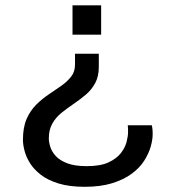

<svg xmlns="http://www.w3.org/2000/svg" viewBox="-20 -547 655 739"><path d="M305.8 172Q247.2 172 205.7 159.3Q164.2 146.6 137.5 125.9Q110.7 105.2 95.5 81.1Q80.4 56.9 74.4 33.1Q68.3 9.3 68.3 -8.7Q68.3 -56.9 82.5 -89.3Q96.8 -121.8 119.8 -144.5Q142.8 -167.2 168.5 -184.3Q194.2 -201.3 216.7 -217.3Q239.2 -233.3 253.9 -252.2Q268.7 -271.1 268.7 -298.4V-340.1H360.3V-289.6Q360.3 -252.6 346.3 -227Q332.4 -201.4 310.5 -182.8Q288.5 -164.2 263.9 -147.5Q239.2 -130.8 217.2 -113.2Q195.3 -95.6 181.6 -71.7Q167.9 -47.8 167.9 -14.5Q167.9 -0.1 173.6 18.3Q179.3 36.7 194.7 53.6Q210 70.5 238.9 81.5Q267.7 92.5 314 92.5Q366.7 92.5 398.1 77.8Q429.4 63.1 445.6 41.8Q461.9 20.5 467.4 -1.5Q472.8 -23.4 472.8 -36.9Q472.8 -44.9 472.8 -51.7Q472.8 -58.4 471.8 -64.9H564.1Q565.6 -60.2 566.6 -51.7Q567.6 -43.2 567.6 -30.2Q567.6 -8.8 559.9 18Q552.1 44.8 534.8 71.9Q517.5 99.1 487.2 121.5Q457 144 412.2 158Q367.4 172 305.8 172ZM259.1 -413.5V-526.5H369.3V-413.5Z"/></svg>

Font: Archivo SemiBold SemiExpanded
Style: Regular
Weight: 600
Width: 6
Version: Version 2.001